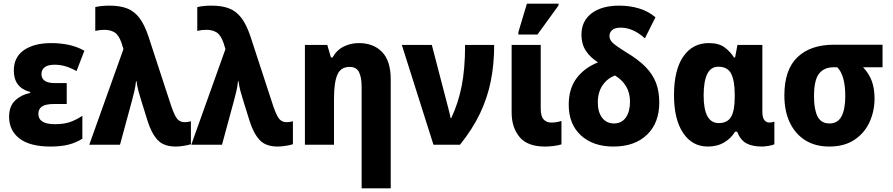

<svg xmlns="http://www.w3.org/2000/svg" viewBox="-20 -796 4910 1056"><path d="M258 10Q145 10 87.5 -34Q30 -78 30 -154Q30 -212 63.5 -243.5Q97 -275 146 -285V-290Q56 -314 56 -408Q56 -482 112 -520.5Q168 -559 262 -559Q311 -559 357 -549.5Q403 -540 444 -517L401 -405Q369 -423 340 -431.5Q311 -440 281 -440Q243 -440 225.5 -426Q208 -412 208 -389Q208 -339 282 -339H347V-224H278Q230 -224 210.5 -210Q191 -196 191 -170Q191 -113 282 -113Q331 -113 364.5 -124.5Q398 -136 433 -159V-33Q396 -10 354.5 0Q313 10 258 10Z M947 10Q880 10 846.5 -26.5Q813 -63 792 -130L758 -239Q749 -267 741.5 -295Q734 -323 731 -349H728Q725 -320 719 -294.5Q713 -269 706 -243L640 0H471L659 -526L648 -561Q633 -604 610 -618Q587 -632 554 -632Q528 -632 504 -626V-757Q537 -765 583 -765Q640 -765 679.5 -749.5Q719 -734 747 -697Q775 -660 796 -597L923 -209Q942 -155 957 -139.5Q972 -124 995 -124Q1012 -124 1030 -129V-3Q1017 2 991 6Q965 10 947 10Z M1508 10Q1441 10 1407.5 -26.5Q1374 -63 1353 -130L1319 -239Q1310 -267 1302.5 -295Q1295 -323 1292 -349H1289Q1286 -320 1280 -294.5Q1274 -269 1267 -243L1201 0H1032L1220 -526L1209 -561Q1194 -604 1171 -618Q1148 -632 1115 -632Q1089 -632 1065 -626V-757Q1098 -765 1144 -765Q1201 -765 1240.5 -749.5Q1280 -734 1308 -697Q1336 -660 1357 -597L1484 -209Q1503 -155 1518 -139.5Q1533 -124 1556 -124Q1573 -124 1591 -129V-3Q1578 2 1552 6Q1526 10 1508 10Z M1969 240V-317Q1969 -371 1954.5 -399.5Q1940 -428 1903 -428Q1854 -428 1835.5 -385Q1817 -342 1817 -253V0H1657V-549H1780L1800 -480H1809Q1832 -521 1870.5 -540Q1909 -559 1954 -559Q2034 -559 2081.5 -510Q2129 -461 2129 -359V240Z M2364 0 2190 -549H2355L2437 -234Q2442 -214 2448.5 -189.5Q2455 -165 2458 -147H2462Q2500 -227 2519 -322Q2538 -417 2538 -549H2698Q2698 -443 2679.5 -350.5Q2661 -258 2620 -172Q2579 -86 2510 0Z M2977 10Q2881 10 2837.5 -42.5Q2794 -95 2794 -177V-549H2954V-200Q2954 -156 2970 -139Q2986 -122 3011 -122Q3027 -122 3040 -124Q3053 -126 3068 -131V-2Q3050 4 3024.5 7Q2999 10 2977 10ZM2831 -606V-619L2878 -776H3052V-766L2936 -606Z M3354 10Q3242 10 3175 -51.5Q3108 -113 3108 -220Q3108 -308 3151 -365.5Q3194 -423 3269 -453Q3226 -480 3202 -517Q3178 -554 3178 -605Q3178 -680 3233.5 -722.5Q3289 -765 3386 -765Q3444 -765 3495 -749.5Q3546 -734 3585 -701L3527 -585Q3493 -616 3459.5 -630Q3426 -644 3395 -644Q3361 -644 3346.5 -630.5Q3332 -617 3332 -598Q3332 -576 3352.5 -558Q3373 -540 3423 -509Q3489 -470 3529.5 -429Q3570 -388 3588 -340.5Q3606 -293 3606 -232Q3606 -120 3538.5 -55Q3471 10 3354 10ZM3357 -117Q3399 -117 3422 -149.5Q3445 -182 3445 -236Q3445 -286 3423 -322Q3401 -358 3362 -381Q3319 -364 3293.5 -326Q3268 -288 3268 -233Q3268 -179 3292 -148Q3316 -117 3357 -117Z M3873 10Q3787 10 3737 -65Q3687 -140 3687 -272Q3687 -411 3738 -485Q3789 -559 3878 -559Q3933 -559 3964.5 -536Q3996 -513 4017 -480H4023L4036 -549H4173V-182Q4173 -149 4184 -135.5Q4195 -122 4211 -122Q4227 -122 4239 -127V-3Q4232 2 4209 6Q4186 10 4172 10Q4117 10 4084.5 -8Q4052 -26 4034 -72H4023Q4002 -36 3963.5 -13Q3925 10 3873 10ZM3933 -119Q3980 -119 4000.5 -152.5Q4021 -186 4021 -262V-275Q4021 -352 4001.5 -390.5Q3982 -429 3931 -429Q3889 -429 3869.5 -388.5Q3850 -348 3850 -271Q3850 -119 3933 -119Z M4541 10Q4464 10 4409 -24.5Q4354 -59 4324 -122Q4294 -185 4294 -271Q4294 -413 4366 -481.5Q4438 -550 4565 -550H4834V-426H4727Q4760 -391 4775 -350Q4790 -309 4790 -254Q4790 -184 4762 -123.5Q4734 -63 4678.5 -26.5Q4623 10 4541 10ZM4542 -117Q4588 -117 4608.5 -156.5Q4629 -196 4629 -267Q4629 -382 4585 -426H4565Q4512 -426 4484.5 -390.5Q4457 -355 4457 -266Q4457 -194 4476.5 -155.5Q4496 -117 4542 -117Z"/></svg>

Font: Noto Sans SemiCondensed ExtraBold
Style: Regular
Weight: 800
Width: 4
Designer: Monotype Design Team
Foundry: Monotype Imaging Inc.
Version: Version 2.013; ttfautohint (v1.8.4.7-5d5b)